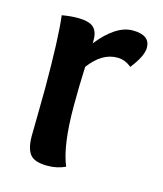

<svg xmlns="http://www.w3.org/2000/svg" viewBox="-82 -547 521 614"><g transform="rotate(15 179.0 -240.5)"><path d="M103 -478Q139.2 -478 154.5 -465.1Q169.9 -452.1 169.9 -423.8V-412.1Q228 -484.9 283.2 -484.9Q340.8 -484.9 340.8 -442.9Q340.8 -415 305.2 -370.1Q284.2 -388.2 257.8 -388.2Q207 -388.2 166 -333Q163.1 -269 163.1 -203.1Q163.1 -71.8 189.9 -8.8Q163.1 3.9 130.9 3.9Q87.9 3.9 73 -15.1Q58.1 -34.2 58.1 -76.2Q58.1 -87.9 59.1 -144Q60.1 -200.2 60.1 -231.9Q60.1 -398.9 50.8 -473.1Q80.1 -478 103 -478Z"/></g></svg>

Font: Sukar
Style: Bold
Weight: 700
Designer: Dario Muhafara - Ghiath Alsory
Foundry: Dario Muhafara - Ghiath Alsory
Version: Version 1.00 March 27, 2016, initial release